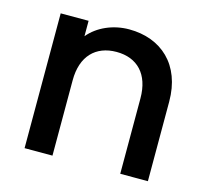

<svg xmlns="http://www.w3.org/2000/svg" viewBox="-86 -659 821 758"><g transform="rotate(15 324.5 -280.0)"><path d="M75 0H189V-308C189 -407 243 -461 328 -461C413 -461 466 -407 466 -308V0H579V-325C579 -476 484 -560 353 -560C288 -560 226 -533 189 -488V-551H75Z"/></g></svg>

Font: Poppins Medium
Style: Regular
Weight: 500
Designer: Ninad Kale (Devanagari), Jonny Pinhorn (Latin)
Foundry: Indian Type Foundry
Version: 4.004